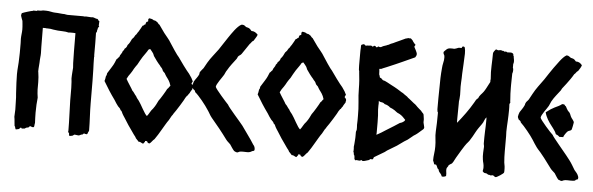

<svg xmlns="http://www.w3.org/2000/svg" viewBox="-51 -932 3565 1155"><g transform="rotate(5 1732.0 -354.5)"><path d="M40 -691.4C40 -688.5 50.8 -661.1 50.8 -661.1L52.7 -642.6C53.7 -631.8 54.7 -620.1 54.7 -609.4C54.7 -590.8 50.8 -572.3 50.8 -552.7L51.8 -527.3V-467.8L50.8 -434.6C50.8 -402.3 45.9 -371.1 45.9 -338.9C45.9 -308.6 47.9 -270.5 50.8 -222.7C54.7 -191.4 52.7 -160.2 54.7 -126C54.7 -115.2 53.7 -100.6 52.7 -82C56.6 -63.5 55.7 -46.9 58.6 -28.3C65.4 -21.5 61.5 -13.7 68.4 -6.8C75.2 -9.8 82 -8.8 86.9 -11.7C91.8 -14.6 92.8 -20.5 97.7 -20.5C99.6 -20.5 100.6 -19.5 100.6 -18.6V-17.6C100.6 -16.6 103.5 -15.6 109.4 -15.6L114.3 -16.6H119.1C123 -16.6 127 -25.4 142.6 -25.4C145.5 -28.3 148.4 -33.2 153.3 -34.2C160.2 -31.2 165 -29.3 166 -29.3L174.8 -30.3C178.7 -37.1 176.8 -47.9 179.7 -55.7C178.7 -76.2 177.7 -97.7 177.7 -118.2C177.7 -152.3 179.7 -182.6 182.6 -209C179.7 -224.6 178.7 -240.2 177.7 -256.8V-301.8C177.7 -322.3 175.8 -341.8 172.9 -361.3L171.9 -367.2C171.9 -389.6 175.8 -414.1 175.8 -436.5C175.8 -448.2 178.7 -457 178.7 -477.5L177.7 -514.6L176.8 -629.9H193.4L197.3 -628.9H206.1C217.8 -628.9 229.5 -627.9 240.2 -625C258.8 -622.1 278.3 -620.1 296.9 -620.1C309.6 -620.1 322.3 -618.2 334 -615.2C336.9 -616.2 340.8 -616.2 345.7 -616.2C357.4 -616.2 367.2 -616.2 375 -615.2C375 -530.3 376 -469.7 377 -434.6L378.9 -407.2L377 -381.8C376 -368.2 375 -354.5 375 -341.8L377 -321.3C378.9 -304.7 378.9 -272.5 378.9 -226.6V-210C378.9 -192.4 379.9 -161.1 381.8 -117.2C382.8 -90.8 383.8 -61.5 383.8 -28.3L382.8 -17.6C387.7 -16.6 389.6 -12.7 389.6 -7.8V-4.9C389.6 -1 390.6 2 393.6 3.9C400.4 3.9 405.3 1 410.2 1C414.1 0 419.9 -6.8 422.9 -6.8C431.6 -6.8 438.5 -3.9 446.3 -3.9C455.1 -3.9 460 -11.7 470.7 -11.7C474.6 -14.6 475.6 -18.6 480.5 -18.6C484.4 -16.6 488.3 -15.6 493.2 -15.6H497.1C500 -18.6 502 -23.4 502.9 -28.3C505.9 -33.2 507.8 -36.1 507.8 -39.1C507.8 -93.8 502.9 -148.4 502.9 -204.1C502.9 -315.4 502 -382.8 501 -407.2C500 -431.6 499 -456.1 499 -480.5L500 -485.4L499 -493.2V-567.4L498 -627C499 -629.9 501 -632.8 502.9 -635.7V-638.7C502.9 -645.5 506.8 -650.4 506.8 -658.2L513.7 -668C513.7 -670.9 510.7 -668.9 510.7 -672.9L511.7 -693.4L512.7 -698.2C505.9 -701.2 504.9 -708 500 -711.9C488.3 -711.9 480.5 -718.8 469.7 -719.7C466.8 -718.8 463.9 -718.8 459 -718.8C448.2 -718.8 440.4 -720.7 429.7 -720.7L420.9 -719.7L412.1 -720.7H317.4C309.6 -720.7 303.7 -723.6 300.8 -723.6C280.3 -723.6 261.7 -727.5 241.2 -727.5C226.6 -727.5 208 -734.4 189.5 -734.4C179.7 -734.4 168.9 -735.4 159.2 -732.4C156.2 -731.4 148.4 -731.4 136.7 -731.4C133.8 -731.4 131.8 -728.5 128.9 -727.5L124 -728.5H110.4L108.4 -726.6C101.6 -726.6 52.7 -711.9 43 -707C41 -701.2 40 -696.3 40 -691.4Z M644.5 -235.4C652.3 -222.7 660.2 -210 668.9 -199.2C675.8 -191.4 682.6 -188.5 685.5 -177.7C692.4 -174.8 696.3 -164.1 699.2 -157.2C703.1 -149.4 709 -141.6 713.9 -133.8C731.4 -105.5 749 -78.1 768.6 -51.8C772.5 -46.9 775.4 -41 780.3 -35.2C784.2 -30.3 789.1 -25.4 792 -17.6C796.9 -10.7 804.7 -5.9 809.6 2C822.3 1 827.1 8.8 837.9 11.7C842.8 8.8 843.8 2.9 848.6 0C848.6 -2.9 844.7 -8.8 861.3 -4.9C863.3 2.9 868.2 6.8 877 6.8C887.7 -1 893.6 -13.7 904.3 -21.5C911.1 -32.2 917 -40 923.8 -50.8C930.7 -61.5 935.5 -71.3 942.4 -82C954.1 -100.6 967.8 -127 980.5 -143.6C981.4 -145.5 994.1 -168 995.1 -169.9C999 -174.8 1002 -177.7 1004.9 -184.6C1015.6 -197.3 1065.4 -277.3 1068.4 -287.1C1073.2 -291 1073.2 -297.9 1080.1 -300.8C1083 -305.7 1085.9 -311.5 1090.8 -316.4C1093.8 -325.2 1100.6 -333 1105.5 -341.8C1104.5 -345.7 1107.4 -350.6 1107.4 -355.5C1107.4 -362.3 1101.6 -368.2 1096.7 -373C1097.7 -377.9 1100.6 -382.8 1103.5 -387.7C1096.7 -402.3 1091.8 -412.1 1077.1 -431.6C1065.4 -443.4 1014.6 -512.7 1006.8 -525.4C1000 -530.3 957 -594.7 950.2 -606.4C938.5 -627 921.9 -643.6 907.2 -663.1C896.5 -677.7 884.8 -695.3 874 -710C867.2 -712.9 865.2 -718.8 860.4 -723.6C853.5 -726.6 850.6 -733.4 837.9 -733.4C826.2 -741.2 825.2 -740.2 810.5 -743.2C807.6 -740.2 801.8 -741.2 804.7 -725.6C804.7 -722.7 797.9 -720.7 794.9 -719.7C792 -714.8 790 -710 790 -704.1C782.2 -705.1 782.2 -695.3 773.4 -695.3C766.6 -683.6 762.7 -673.8 752 -657.2C745.1 -650.4 743.2 -639.6 735.4 -634.8C730.5 -624 724.6 -616.2 716.8 -609.4C710 -594.7 704.1 -582 693.4 -571.3C691.4 -561.5 686.5 -553.7 677.7 -547.9C676.8 -542 673.8 -537.1 668 -532.2C665 -517.6 653.3 -510.7 650.4 -496.1C643.6 -491.2 641.6 -484.4 634.8 -480.5C627.9 -464.8 625 -453.1 610.4 -430.7C602.5 -418.9 594.7 -406.2 585.9 -391.6C585 -386.7 584 -382.8 584 -379.9C577.1 -373 581.1 -364.3 574.2 -343.8C596.7 -305.7 618.2 -271.5 644.5 -235.4ZM705.1 -368.2C711.9 -382.8 717.8 -391.6 727.5 -404.3C734.4 -413.1 738.3 -422.9 744.1 -432.6C751 -443.4 755.9 -451.2 762.7 -460C771.5 -475.6 780.3 -493.2 790 -507.8C800.8 -524.4 812.5 -538.1 821.3 -554.7C824.2 -557.6 827.1 -556.6 831.1 -559.6C837.9 -550.8 844.7 -544.9 850.6 -535.2C853.5 -530.3 854.5 -526.4 857.4 -519.5C865.2 -506.8 887.7 -476.6 898.4 -465.8C902.3 -458 909.2 -454.1 913.1 -447.3C916 -442.4 918 -437.5 918.9 -434.6C922.9 -430.7 925.8 -426.8 930.7 -422.9C934.6 -416 937.5 -410.2 942.4 -403.3C953.1 -388.7 963.9 -377 971.7 -349.6C963.9 -342.8 961.9 -334 954.1 -329.1C950.2 -319.3 918 -265.6 908.2 -253.9C900.4 -238.3 894.5 -223.6 879.9 -204.1C865.2 -189.5 859.4 -170.9 846.7 -156.2C833 -164.1 803.7 -225.6 790 -243.2C783.2 -252 776.4 -258.8 771.5 -269.5C760.7 -280.3 756.8 -292 746.1 -300.8C743.2 -308.6 712.9 -352.5 705.1 -368.2Z M1110.4 -341.8C1117.2 -336.9 1123 -334 1123 -325.2C1146.5 -306.6 1191.4 -250 1207 -224.6C1217.8 -210 1224.6 -193.4 1236.3 -179.7C1270.5 -139.6 1303.7 -98.6 1335 -55.7C1342.8 -44.9 1352.5 -39.1 1360.4 -30.3C1369.1 -17.6 1377 -3.9 1387.7 7.8C1395.5 10.7 1397.5 14.6 1408.2 14.6C1411.1 14.6 1417 9.8 1420.9 8.8C1432.6 5.9 1451.2 7.8 1465.8 7.8C1472.7 7.8 1483.4 7.8 1496.1 -1C1502.9 -3.9 1509.8 -1 1509.8 -12.7C1509.8 -23.4 1505.9 -33.2 1499 -40C1475.6 -78.1 1448.2 -112.3 1423.8 -148.4C1407.2 -169.9 1332 -252.9 1327.1 -266.6C1316.4 -277.3 1247.1 -354.5 1244.1 -367.2C1244.1 -383.8 1278.3 -426.8 1288.1 -444.3C1293 -453.1 1295.9 -463.9 1302.7 -472.7C1317.4 -499 1336.9 -522.5 1354.5 -545.9C1357.4 -549.8 1358.4 -554.7 1360.4 -558.6C1365.2 -567.4 1376 -569.3 1381.8 -578.1C1395.5 -598.6 1410.2 -619.1 1424.8 -641.6C1433.6 -648.4 1435.5 -659.2 1446.3 -663.1C1453.1 -675.8 1462.9 -686.5 1467.8 -701.2C1456.1 -713.9 1445.3 -720.7 1428.7 -720.7C1421.9 -727.5 1418.9 -736.3 1400.4 -740.2C1388.7 -740.2 1387.7 -755.9 1365.2 -752.9C1339.8 -740.2 1310.5 -695.3 1293 -669.9C1274.4 -643.6 1260.7 -619.1 1242.2 -592.8C1222.7 -565.4 1198.2 -538.1 1180.7 -507.8C1173.8 -496.1 1168 -484.4 1161.1 -472.7C1154.3 -463.9 1146.5 -456.1 1141.6 -448.2C1138.7 -443.4 1139.6 -438.5 1138.7 -433.6C1131.8 -417 1119.1 -404.3 1110.4 -388.7C1107.4 -383.8 1108.4 -378.9 1105.5 -374C1104.5 -370.1 1102.5 -366.2 1102.5 -361.3C1102.5 -353.5 1107.4 -348.6 1110.4 -341.8Z M1569.3 -235.4C1577.1 -222.7 1585 -210 1593.8 -199.2C1600.6 -191.4 1607.4 -188.5 1610.4 -177.7C1617.2 -174.8 1621.1 -164.1 1624 -157.2C1627.9 -149.4 1633.8 -141.6 1638.7 -133.8C1656.2 -105.5 1673.8 -78.1 1693.4 -51.8C1697.3 -46.9 1700.2 -41 1705.1 -35.2C1709 -30.3 1713.9 -25.4 1716.8 -17.6C1721.7 -10.7 1729.5 -5.9 1734.4 2C1747.1 1 1752 8.8 1762.7 11.7C1767.6 8.8 1768.6 2.9 1773.4 0C1773.4 -2.9 1769.5 -8.8 1786.1 -4.9C1788.1 2.9 1793 6.8 1801.8 6.8C1812.5 -1 1818.4 -13.7 1829.1 -21.5C1835.9 -32.2 1841.8 -40 1848.6 -50.8C1855.5 -61.5 1860.4 -71.3 1867.2 -82C1878.9 -100.6 1892.6 -127 1905.3 -143.6C1906.2 -145.5 1918.9 -168 1919.9 -169.9C1923.8 -174.8 1926.8 -177.7 1929.7 -184.6C1940.4 -197.3 1990.2 -277.3 1993.2 -287.1C1998 -291 1998 -297.9 2004.9 -300.8C2007.8 -305.7 2010.7 -311.5 2015.6 -316.4C2018.6 -325.2 2025.4 -333 2030.3 -341.8C2029.3 -345.7 2032.2 -350.6 2032.2 -355.5C2032.2 -362.3 2026.4 -368.2 2021.5 -373C2022.5 -377.9 2025.4 -382.8 2028.3 -387.7C2021.5 -402.3 2016.6 -412.1 2002 -431.6C1990.2 -443.4 1939.5 -512.7 1931.6 -525.4C1924.8 -530.3 1881.8 -594.7 1875 -606.4C1863.3 -627 1846.7 -643.6 1832 -663.1C1821.3 -677.7 1809.6 -695.3 1798.8 -710C1792 -712.9 1790 -718.8 1785.2 -723.6C1778.3 -726.6 1775.4 -733.4 1762.7 -733.4C1751 -741.2 1750 -740.2 1735.4 -743.2C1732.4 -740.2 1726.6 -741.2 1729.5 -725.6C1729.5 -722.7 1722.7 -720.7 1719.7 -719.7C1716.8 -714.8 1714.8 -710 1714.8 -704.1C1707 -705.1 1707 -695.3 1698.2 -695.3C1691.4 -683.6 1687.5 -673.8 1676.8 -657.2C1669.9 -650.4 1668 -639.6 1660.2 -634.8C1655.3 -624 1649.4 -616.2 1641.6 -609.4C1634.8 -594.7 1628.9 -582 1618.2 -571.3C1616.2 -561.5 1611.3 -553.7 1602.5 -547.9C1601.6 -542 1598.6 -537.1 1592.8 -532.2C1589.8 -517.6 1578.1 -510.7 1575.2 -496.1C1568.4 -491.2 1566.4 -484.4 1559.6 -480.5C1552.7 -464.8 1549.8 -453.1 1535.2 -430.7C1527.3 -418.9 1519.5 -406.2 1510.7 -391.6C1509.8 -386.7 1508.8 -382.8 1508.8 -379.9C1502 -373 1505.9 -364.3 1499 -343.8C1521.5 -305.7 1543 -271.5 1569.3 -235.4ZM1629.9 -368.2C1636.7 -382.8 1642.6 -391.6 1652.3 -404.3C1659.2 -413.1 1663.1 -422.9 1668.9 -432.6C1675.8 -443.4 1680.7 -451.2 1687.5 -460C1696.3 -475.6 1705.1 -493.2 1714.8 -507.8C1725.6 -524.4 1737.3 -538.1 1746.1 -554.7C1749 -557.6 1752 -556.6 1755.9 -559.6C1762.7 -550.8 1769.5 -544.9 1775.4 -535.2C1778.3 -530.3 1779.3 -526.4 1782.2 -519.5C1790 -506.8 1812.5 -476.6 1823.2 -465.8C1827.1 -458 1834 -454.1 1837.9 -447.3C1840.8 -442.4 1842.8 -437.5 1843.8 -434.6C1847.7 -430.7 1850.6 -426.8 1855.5 -422.9C1859.4 -416 1862.3 -410.2 1867.2 -403.3C1877.9 -388.7 1888.7 -377 1896.5 -349.6C1888.7 -342.8 1886.7 -334 1878.9 -329.1C1875 -319.3 1842.8 -265.6 1833 -253.9C1825.2 -238.3 1819.3 -223.6 1804.7 -204.1C1790 -189.5 1784.2 -170.9 1771.5 -156.2C1757.8 -164.1 1728.5 -225.6 1714.8 -243.2C1708 -252 1701.2 -258.8 1696.3 -269.5C1685.5 -280.3 1681.6 -292 1670.9 -300.8C1668 -308.6 1637.7 -352.5 1629.9 -368.2Z M2092.8 -545.9C2092.8 -543 2093.8 -541 2094.7 -539.1C2095.7 -536.1 2095.7 -533.2 2095.7 -530.3C2099.6 -498 2102.5 -464.8 2102.5 -431.6C2102.5 -404.3 2104.5 -377 2107.4 -350.6C2110.4 -323.2 2111.3 -295.9 2111.3 -267.6V-240.2L2110.4 -212.9L2111.3 -199.2V-185.5C2111.3 -182.6 2110.4 -179.7 2109.4 -177.7C2108.4 -174.8 2107.4 -171.9 2107.4 -168.9V-148.4C2107.4 -139.6 2107.4 -130.9 2106.4 -122.1L2104.5 -96.7C2103.5 -88.9 2103.5 -83 2102.5 -79.1C2103.5 -76.2 2103.5 -71.3 2103.5 -65.4V-57.6L2102.5 -51.8C2102.5 -50.8 2103.5 -48.8 2104.5 -46.9C2105.5 -45.9 2106.4 -42 2106.4 -35.2C2110.4 -30.3 2112.3 -24.4 2112.3 -17.6C2111.3 -10.7 2113.3 -4.9 2118.2 0L2126 -2C2127.9 -2 2133.8 -1 2143.6 0C2148.4 -1 2152.3 -2.9 2156.2 -4.9L2157.2 -3.9C2158.2 -1 2160.2 0 2164.1 0C2168.9 0 2172.9 0 2177.7 -2C2182.6 -3.9 2189.5 -5.9 2200.2 -8.8L2209 -15.6C2211.9 -14.6 2216.8 -14.6 2223.6 -15.6L2228.5 -28.3L2291 -65.4L2303.7 -75.2L2360.4 -109.4L2401.4 -138.7C2408.2 -143.6 2415 -146.5 2421.9 -151.4C2425.8 -154.3 2443.4 -168 2447.3 -171.9C2450.2 -174.8 2451.2 -175.8 2454.1 -177.7C2458 -180.7 2462.9 -183.6 2467.8 -186.5C2472.7 -189.5 2476.6 -193.4 2480.5 -196.3L2509.8 -221.7C2512.7 -224.6 2514.6 -228.5 2514.6 -232.4C2514.6 -233.4 2513.7 -235.4 2513.7 -237.3L2508.8 -257.8C2507.8 -260.7 2506.8 -266.6 2507.8 -273.4V-282.2L2505.9 -295.9C2504.9 -300.8 2504.9 -305.7 2503.9 -309.6C2502.9 -313.5 2501 -315.4 2500 -316.4C2498 -319.3 2493.2 -322.3 2489.3 -328.1L2487.3 -331.1L2473.6 -342.8C2463.9 -350.6 2460 -355.5 2458 -357.4L2452.1 -363.3C2449.2 -366.2 2447.3 -367.2 2446.3 -368.2L2440.4 -372.1C2433.6 -377.9 2427.7 -382.8 2423.8 -385.7L2409.2 -397.5C2405.3 -399.4 2401.4 -403.3 2398.4 -406.2L2396.5 -408.2C2395.5 -409.2 2394.5 -410.2 2392.6 -411.1L2380.9 -418.9C2376 -421.9 2372.1 -424.8 2369.1 -427.7C2362.3 -430.7 2356.4 -434.6 2350.6 -438.5C2338.9 -446.3 2327.1 -453.1 2314.5 -460L2295.9 -469.7C2289.1 -473.6 2280.3 -477.5 2270.5 -483.4C2259.8 -489.3 2251 -493.2 2243.2 -494.1C2240.2 -497.1 2238.3 -499 2236.3 -500C2234.4 -501 2232.4 -502.9 2231.4 -505.9L2224.6 -507.8C2222.7 -508.8 2221.7 -510.7 2221.7 -512.7C2221.7 -514.6 2218.8 -525.4 2216.8 -527.3C2216.8 -539.1 2215.8 -549.8 2214.8 -560.5C2220.7 -560.5 2230.5 -561.5 2234.4 -565.4C2241.2 -568.4 2248 -570.3 2253.9 -573.2L2272.5 -581.1C2298.8 -591.8 2324.2 -603.5 2348.6 -614.3L2423.8 -648.4C2428.7 -655.3 2431.6 -661.1 2431.6 -669.9C2431.6 -676.8 2417 -704.1 2413.1 -710.9C2413.1 -712.9 2414.1 -714.8 2416 -717.8C2418 -720.7 2418.9 -722.7 2418.9 -724.6C2417 -724.6 2403.3 -740.2 2402.3 -743.2C2401.4 -747.1 2395.5 -752.9 2387.7 -759.8C2380.9 -758.8 2375 -758.8 2370.1 -760.7C2368.2 -757.8 2364.3 -756.8 2358.4 -756.8C2347.7 -752 2336.9 -747.1 2327.1 -742.2L2294.9 -727.5C2290 -725.6 2285.2 -721.7 2280.3 -720.7C2275.4 -719.7 2267.6 -715.8 2257.8 -710C2252.9 -709 2249 -707 2245.1 -705.1C2240.2 -703.1 2235.4 -702.1 2230.5 -700.2C2227.5 -699.2 2223.6 -698.2 2219.7 -695.3C2215.8 -692.4 2211.9 -691.4 2209 -691.4C2207 -691.4 2205.1 -691.4 2203.1 -692.4C2201.2 -693.4 2199.2 -694.3 2197.3 -694.3C2196.3 -694.3 2194.3 -693.4 2193.4 -691.4C2192.4 -689.5 2190.4 -688.5 2187.5 -688.5C2184.6 -688.5 2182.6 -689.5 2181.6 -692.4C2180.7 -695.3 2177.7 -696.3 2172.9 -696.3C2170.9 -696.3 2168.9 -695.3 2168 -693.4C2167 -691.4 2165 -690.4 2163.1 -690.4C2162.1 -690.4 2160.2 -691.4 2158.2 -693.4C2155.3 -696.3 2149.4 -696.3 2139.6 -694.3H2130.9C2127.9 -694.3 2125 -693.4 2122.1 -691.4L2115.2 -697.3C2113.3 -699.2 2110.4 -700.2 2107.4 -700.2C2106.4 -700.2 2093.8 -695.3 2093.8 -694.3C2092.8 -690.4 2092.8 -683.6 2092.8 -674.8C2091.8 -666 2091.8 -656.2 2091.8 -646.5V-569.3ZM2228.5 -316.4V-340.8C2229.5 -348.6 2229.5 -357.4 2228.5 -366.2L2229.5 -368.2C2234.4 -363.3 2242.2 -361.3 2248 -361.3C2254.9 -360.4 2260.7 -357.4 2266.6 -351.6C2274.4 -351.6 2293.9 -341.8 2298.8 -335C2309.6 -331.1 2319.3 -326.2 2328.1 -320.3C2336.9 -314.5 2343.8 -306.6 2353.5 -303.7L2361.3 -299.8C2375 -292 2385.7 -280.3 2396.5 -268.6C2394.5 -257.8 2376 -249 2366.2 -247.1C2361.3 -244.1 2349.6 -236.3 2333 -225.6C2316.4 -214.8 2299.8 -205.1 2284.2 -195.3C2267.6 -184.6 2252.9 -174.8 2237.3 -167L2231.4 -164.1L2232.4 -174.8V-239.3L2231.4 -280.3Z M2585 -341.8C2585 -336.9 2585.9 -333 2588.9 -330.1V-317.4C2588.9 -283.2 2587.9 -249 2585.9 -214.8C2585 -200.2 2585.9 -184.6 2587.9 -169.9C2589.8 -155.3 2590.8 -139.6 2590.8 -124C2590.8 -109.4 2589.8 -95.7 2587.9 -82C2585.9 -68.4 2585 -54.7 2585 -40C2587.9 -34.2 2589.8 -29.3 2590.8 -26.4C2591.8 -23.4 2591.8 -19.5 2594.7 -17.6C2596.7 -16.6 2598.6 -15.6 2601.6 -16.6C2603.5 -17.6 2605.5 -16.6 2606.4 -14.6C2608.4 -10.7 2612.3 -5.9 2613.3 -1C2614.3 3.9 2618.2 8.8 2623 11.7C2624 20.5 2627.9 26.4 2633.8 32.2C2638.7 37.1 2642.6 43.9 2645.5 51.8C2653.3 52.7 2658.2 51.8 2661.1 50.8L2670.9 46.9C2671.9 36.1 2670.9 27.3 2669.9 22.5C2668.9 17.6 2668.9 12.7 2668.9 7.8C2668.9 1 2670.9 -3.9 2673.8 -6.8C2676.8 -9.8 2679.7 -14.6 2680.7 -19.5C2687.5 -24.4 2692.4 -28.3 2695.3 -29.3C2698.2 -30.3 2700.2 -32.2 2702.1 -35.2C2706.1 -40 2709 -45.9 2711.9 -51.8C2714.8 -57.6 2717.8 -63.5 2720.7 -68.4L2748 -114.3C2755.9 -127.9 2774.4 -157.2 2786.1 -168.9C2789.1 -171.9 2791 -174.8 2793 -177.7C2804.7 -195.3 2814.5 -212.9 2824.2 -231.4C2834 -250 2846.7 -266.6 2858.4 -283.2C2863.3 -290 2867.2 -296.9 2870.1 -305.7C2873 -313.5 2877 -320.3 2881.8 -326.2C2882.8 -323.2 2882.8 -319.3 2882.8 -315.4V-304.7C2882.8 -282.2 2881.8 -260.7 2880.9 -239.3C2879.9 -217.8 2879.9 -195.3 2879.9 -172.9C2879.9 -168 2879.9 -164.1 2880.9 -161.1C2881.8 -157.2 2882.8 -153.3 2882.8 -148.4C2882.8 -141.6 2881.8 -135.7 2881.8 -129.9L2880.9 -112.3V-91.8L2882.8 -72.3C2883.8 -63.5 2885.7 -55.7 2887.7 -48.8C2889.6 -41 2890.6 -33.2 2890.6 -25.4C2890.6 -20.5 2890.6 -16.6 2889.6 -12.7C2888.7 -8.8 2887.7 -4.9 2887.7 -2C2892.6 4.9 2897.5 8.8 2904.3 8.8C2911.1 8.8 2917 11.7 2921.9 16.6C2925.8 15.6 2928.7 16.6 2931.6 17.6C2933.6 18.6 2935.5 19.5 2937.5 19.5C2940.4 19.5 2942.4 19.5 2943.4 18.6C2945.3 17.6 2947.3 17.6 2949.2 17.6C2952.1 17.6 2956.1 19.5 2959 22.5C2961.9 25.4 2965.8 27.3 2968.8 27.3C2975.6 27.3 3016.6 1 3016.6 -4.9C3017.6 -7.8 3017.6 -12.7 3017.6 -18.6C3017.6 -26.4 3017.6 -34.2 3016.6 -42L3012.7 -64.5C3010.7 -86.9 3009.8 -108.4 3009.8 -130.9V-223.6L3008.8 -251C3008.8 -272.5 3010.7 -293.9 3011.7 -316.4C3012.7 -337.9 3013.7 -359.4 3013.7 -380.9C3013.7 -392.6 3013.7 -404.3 3012.7 -416C3013.7 -419.9 3014.6 -423.8 3017.6 -426.8C3016.6 -429.7 3015.6 -436.5 3015.6 -447.3C3013.7 -469.7 3012.7 -492.2 3012.7 -514.6V-537.1L3013.7 -593.8V-602.5L3014.6 -603.5C3016.6 -610.4 3017.6 -617.2 3017.6 -624C3017.6 -627.9 3016.6 -631.8 3015.6 -635.7L3014.6 -636.7V-660.2L3015.6 -662.1C3017.6 -667 3017.6 -672.9 3017.6 -677.7C3017.6 -682.6 3016.6 -687.5 3015.6 -692.4C3014.6 -697.3 3013.7 -702.1 3013.7 -707L3011.7 -708L3009.8 -719.7C3005.9 -724.6 3001 -726.6 2996.1 -727.5C2990.2 -727.5 2982.4 -727.5 2972.7 -726.6C2971.7 -727.5 2970.7 -728.5 2968.8 -729.5C2966.8 -730.5 2961.9 -730.5 2954.1 -729.5L2951.2 -732.4C2950.2 -733.4 2946.3 -734.4 2939.5 -733.4C2938.5 -736.3 2935.5 -737.3 2931.6 -736.3C2927.7 -735.4 2922.9 -735.4 2918 -734.4C2915 -734.4 2913.1 -735.4 2911.1 -736.3C2909.2 -737.3 2906.2 -738.3 2903.3 -738.3C2898.4 -733.4 2887.7 -720.7 2887.7 -712.9C2887.7 -688.5 2886.7 -664.1 2885.7 -638.7C2884.8 -614.3 2884.8 -586.9 2887.7 -557.6C2886.7 -552.7 2885.7 -547.9 2886.7 -543.9V-540L2879.9 -527.3C2870.1 -508.8 2862.3 -492.2 2852.5 -478.5C2847.7 -471.7 2841.8 -465.8 2835.9 -459C2830.1 -452.1 2825.2 -445.3 2822.3 -436.5C2817.4 -433.6 2812.5 -428.7 2809.6 -423.8L2800.8 -408.2C2774.4 -362.3 2742.2 -319.3 2709 -278.3C2708 -283.2 2708 -287.1 2708 -292V-304.7L2709 -392.6V-407.2L2710.9 -421.9C2712.9 -438.5 2712.9 -455.1 2711.9 -471.7C2710.9 -488.3 2710.9 -504.9 2711.9 -521.5C2712.9 -539.1 2713.9 -556.6 2713.9 -575.2C2714.8 -593.8 2715.8 -611.3 2716.8 -629.9L2719.7 -696.3C2719.7 -710 2718.8 -722.7 2715.8 -733.4L2711.9 -737.3C2710 -739.3 2708 -738.3 2705.1 -738.3C2701.2 -738.3 2698.2 -735.4 2697.3 -728.5C2686.5 -729.5 2678.7 -729.5 2673.8 -726.6C2668 -723.6 2662.1 -722.7 2656.2 -720.7C2653.3 -719.7 2649.4 -719.7 2645.5 -720.7H2634.8C2616.2 -720.7 2612.3 -717.8 2599.6 -705.1L2594.7 -700.2C2591.8 -697.3 2590.8 -695.3 2590.8 -693.4C2590.8 -688.5 2591.8 -683.6 2594.7 -679.7C2597.7 -675.8 2598.6 -669.9 2598.6 -663.1C2598.6 -652.3 2597.7 -641.6 2594.7 -630.9C2591.8 -620.1 2590.8 -608.4 2589.8 -597.7C2585.9 -557.6 2585 -516.6 2585 -476.6C2584 -436.5 2584 -395.5 2584 -355.5C2584 -350.6 2584 -345.7 2585 -341.8Z M3070.3 -347.7C3070.3 -340.8 3074.2 -335.9 3077.1 -329.1C3084 -325.2 3089.8 -321.3 3090.8 -313.5C3112.3 -293.9 3155.3 -241.2 3170.9 -215.8C3179.7 -201.2 3189.5 -186.5 3199.2 -172.9C3210 -158.2 3221.7 -148.4 3232.4 -133.8C3254.9 -107.4 3273.4 -79.1 3294.9 -51.8C3301.8 -43 3311.5 -36.1 3320.3 -27.3C3329.1 -14.6 3335 -2 3345.7 9.8C3353.5 10.7 3355.5 15.6 3366.2 15.6C3369.1 15.6 3375 11.7 3377.9 10.7C3388.7 6.8 3409.2 8.8 3420.9 8.8C3427.7 8.8 3441.4 8.8 3446.3 5.9C3451.2 2.9 3448.2 -1 3459 -1C3461.9 -2.9 3463.9 -5.9 3463.9 -10.7C3463.9 -12.7 3463.9 -16.6 3461.9 -21.5C3456.1 -37.1 3448.2 -43.9 3437.5 -56.6L3419.9 -85.9C3408.2 -105.5 3394.5 -122.1 3379.9 -140.6C3364.3 -161.1 3293 -243.2 3288.1 -255.9C3277.3 -263.7 3209 -340.8 3207 -352.5C3207 -370.1 3241.2 -411.1 3250 -427.7C3254.9 -436.5 3257.8 -447.3 3262.7 -456.1C3277.3 -482.4 3295.9 -502.9 3313.5 -526.4C3316.4 -530.3 3317.4 -535.2 3320.3 -539.1C3328.1 -548.8 3335 -557.6 3343.8 -569.3C3358.4 -588.9 3373 -608.4 3385.7 -630.9C3394.5 -635.7 3396.5 -647.5 3407.2 -652.3C3414.1 -664.1 3422.9 -673.8 3426.8 -688.5C3416 -701.2 3407.2 -708 3388.7 -708C3381.8 -714.8 3379.9 -721.7 3363.3 -725.6C3350.6 -725.6 3348.6 -740.2 3329.1 -739.3C3302.7 -723.6 3277.3 -681.6 3258.8 -658.2C3242.2 -633.8 3225.6 -610.4 3209 -584C3186.5 -552.7 3163.1 -523.4 3145.5 -490.2C3138.7 -477.5 3132.8 -466.8 3127 -456.1C3122.1 -447.3 3111.3 -441.4 3108.4 -430.7C3105.5 -426.8 3107.4 -421.9 3104.5 -418C3097.7 -402.3 3086.9 -388.7 3078.1 -375C3076.2 -372.1 3070.3 -352.5 3070.3 -347.7ZM3279.3 -305.7 3286.1 -296.9C3293 -288.1 3303.7 -272.5 3306.6 -261.7C3317.4 -257.8 3323.2 -253.9 3330.1 -247.1C3335 -248 3336.9 -247.1 3352.5 -248C3352.5 -254.9 3371.1 -281.2 3377 -285.2C3383.8 -290 3391.6 -289.1 3398.4 -295.9C3400.4 -297.9 3408.2 -336.9 3408.2 -340.8C3408.2 -351.6 3391.6 -365.2 3387.7 -376C3384.8 -379.9 3382.8 -390.6 3379.9 -393.6C3377 -400.4 3371.1 -403.3 3367.2 -408.2C3362.3 -415 3357.4 -423.8 3352.5 -433.6C3338.9 -441.4 3350.6 -445.3 3329.1 -445.3C3316.4 -434.6 3300.8 -428.7 3285.2 -420.9C3269.5 -413.1 3258.8 -406.2 3234.4 -387.7C3242.2 -356.4 3258.8 -332 3279.3 -305.7Z"/></g></svg>

Font: Caesar Dressing Cyrillic
Style: Regular
Weight: 400
Designer: Dathan Boardman
Foundry: Open Window
Version: Version 1.00;July 2, 2020;FontCreator 13.0.0.2642 64-bit